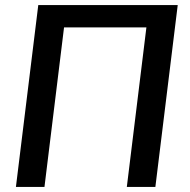

<svg xmlns="http://www.w3.org/2000/svg" viewBox="-20 -740 753 760"><path d="M595 0H482L559.5 -631.5H233.5L156 0H43L131.5 -720H683.5Z"/></svg>

Font: Lato Semibold
Style: Italic
Weight: 600
Italic angle: -7°
Designer: Lukasz Dziedzic
Foundry: tyPoland Lukasz Dziedzic
Version: Version 2.006; 2014-01-15